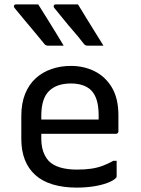

<svg xmlns="http://www.w3.org/2000/svg" viewBox="-20 -843 640 874"><path d="M154 -823Q174 -792 193.5 -760Q213 -728 232.5 -697Q252 -666 270 -635Q253 -635 236 -635Q219 -635 199 -635Q193 -635 188.5 -637.5Q184 -640 182 -643Q154 -678 132.5 -703Q111 -728 91 -752.5Q71 -777 46 -807Q42 -812 44 -817.5Q46 -823 53 -823Q72 -823 87 -823Q102 -823 118.5 -823Q135 -823 154 -823ZM335 -823Q354 -792 373.5 -760Q393 -728 412.5 -697Q432 -666 451 -635Q434 -635 416.5 -635Q399 -635 379 -635Q373 -635 368.5 -637.5Q364 -640 362 -643Q335 -678 313 -703Q291 -728 271.5 -752.5Q252 -777 227 -807Q223 -812 225 -817.5Q227 -823 233 -823Q252 -823 267.5 -823Q283 -823 299 -823Q315 -823 335 -823ZM303 -543Q362 -543 411 -518.5Q460 -494 489.5 -444.5Q519 -395 519 -318V-245Q519 -242 517.5 -239.5Q516 -237 514 -235.5Q512 -234 508 -234H249Q232 -234 215 -234Q198 -234 182 -234H152L139 -299H429Q429 -304 429 -309Q429 -314 429 -319Q429 -358 420.5 -386.5Q412 -415 394 -433Q378 -448 355 -455.5Q332 -463 303 -463Q238 -463 203 -428.5Q168 -394 168 -316V-211Q168 -189 172 -170.5Q176 -152 183.5 -137Q191 -122 202 -110Q222 -90 254.5 -80.5Q287 -71 330 -71Q366 -71 394 -75Q422 -79 446.5 -88Q471 -97 496 -111H511Q511 -93 511 -75Q511 -57 511 -40Q511 -38 510 -36Q509 -34 507 -32Q495 -20 468 -10Q441 0 405 5.5Q369 11 329 11Q268 11 220 -3.5Q172 -18 140.5 -46.5Q109 -75 93 -116Q77 -157 77 -211V-315Q77 -373 94.5 -416Q112 -459 143 -487Q174 -515 215 -529Q256 -543 303 -543Z"/></svg>

Font: Recursive
Style: Regular
Weight: 400
Version: Version 1.085